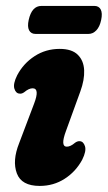

<svg xmlns="http://www.w3.org/2000/svg" viewBox="-20 -618 364 648"><path d="M205.5 -123Q218 -123 233 -136Q241 -142 249 -141.5Q261.5 -141 266.8 -124.5Q272 -108 257.5 -79Q236 -39 198.5 -14.8Q161 9.5 114 9.5Q52.5 9.5 36.8 -33Q21 -75.5 44.5 -134.5L95 -268Q115 -320 90 -320Q77.5 -320 62 -307Q54 -301 46.5 -302Q33.5 -302.5 28.5 -318.8Q23.5 -335 38 -364Q59 -404 96.8 -428.5Q134.5 -453 181.5 -453Q222.5 -453 242.5 -433.2Q262.5 -413.5 264 -381Q265.5 -348.5 251 -309L202.5 -175.5Q183 -123 205.5 -123ZM76.8 -550.5Q87.3 -598 119.7 -598H298.7Q313.7 -598 320 -585.8Q326.3 -573.5 321.4 -550.5Q316.6 -527.5 305 -515.5Q293.5 -503.5 278.5 -503.5H99.9Q84.5 -503.5 78.2 -515.8Q71.9 -528 76.8 -550.5Z"/></svg>

Font: Fraunces 144pt SuperSoft
Style: Bold Italic
Weight: 700
Italic angle: -16°
Version: Version 1.000;[0bf87f6ff]